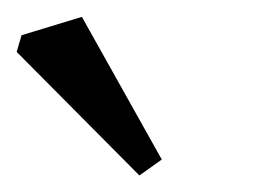

<svg xmlns="http://www.w3.org/2000/svg" viewBox="-82 -780 323 230"><path d="M16.1 -759.8 111.8 -588.9 85 -569.8 -62 -717.8 -56.2 -737.8Z"/></svg>

Font: Amethysta
Style: Regular
Weight: 400
Designer: Konstantin Vinogradov, Alexei Vanyashin
Foundry: Cyreal (www.cyreal.org)
Version: Version 1.002